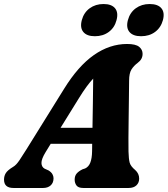

<svg xmlns="http://www.w3.org/2000/svg" viewBox="-43 -934 833 954"><path d="M183.5 -178Q162.5 -143.5 163 -124Q163.5 -104.5 178.5 -96L198.5 -87Q212 -78.5 217.5 -68.5Q223 -58.5 223 -48.5Q223 -25.5 208.8 -12.8Q194.5 0 171 0H24Q-23 0 -23 -41.5Q-23 -59.5 -14.2 -73.8Q-5.5 -88 21.5 -104.5Q37 -113 53.8 -138Q70.5 -163 88.5 -192L275 -492Q345 -605.5 423.5 -660.5Q502 -715.5 588.5 -715.5Q631 -715.5 648.2 -701.5Q665.5 -687.5 665.5 -666.5Q665.5 -639.5 641.5 -622Q622 -607.5 610.2 -588.8Q598.5 -570 598.5 -533Q598 -494.5 597.5 -444.2Q597 -394 596.2 -342.5Q595.5 -291 595.2 -248Q595 -205 595.5 -181Q596.5 -144.5 601.2 -126.2Q606 -108 629 -89Q648.5 -71.5 648.5 -46.5Q648.5 -26 634.8 -13Q621 0 596 0H371Q346.5 0 337.2 -12.2Q328 -24.5 328 -41.5Q328 -60 338 -71.8Q348 -83.5 367.5 -93L380 -97Q398 -105.5 406 -126.8Q414 -148 414.5 -181Q414.5 -189.5 414.8 -199.2Q415 -209 415 -219.5H209ZM349 -446 258 -299H416.5Q417.5 -356.5 418.5 -420.8Q419.5 -485 420 -543.5Q405 -527.5 387.5 -503.8Q370 -480 349 -446ZM428.5 -754Q388.5 -754 371 -775.2Q353.5 -796.5 363.5 -834Q373.5 -871.5 402.5 -892.8Q431.5 -914 471.5 -914Q511.5 -914 528.8 -892.8Q546 -871.5 536 -834Q526.5 -797 497.8 -775.5Q469 -754 428.5 -754ZM658 -754Q618 -754 600.2 -775.2Q582.5 -796.5 592.5 -834Q602.5 -871.5 631.5 -892.8Q660.5 -914 700.5 -914Q741.5 -914 759 -892.8Q776.5 -871.5 766.5 -834Q756.5 -797 727.8 -775.5Q699 -754 658 -754Z"/></svg>

Font: Fraunces 9pt SuperSoft
Style: Bold Italic
Weight: 700
Italic angle: -16°
Version: Version 1.000;[b76b70a41]